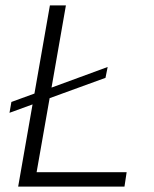

<svg xmlns="http://www.w3.org/2000/svg" viewBox="-20 -688 569 708"><path d="M47 0 100 -303 15 -272 22 -312 107 -343 164 -668H223L170 -365L377 -441L369 -401L163 -326L115 -53H447L439 0Z"/></svg>

Font: Celebes Light
Style: Italic
Weight: 300
Italic angle: -10°
Designer: Anugrah Pasau
Foundry: Lafontype
Version: Version 1.000; ttfautohint (v1.8.4)